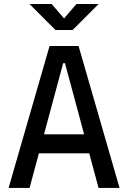

<svg xmlns="http://www.w3.org/2000/svg" viewBox="-20 -918 626 938"><path d="M22 0 222.2 -693.4H363.8L564 0H461.4L297.4 -609.4H288.6L124.5 0ZM114.7 -168.9V-261.7H466.3V-168.9ZM251 -771.5 124 -898.4H232.4L297.9 -822.3H288.1L353.5 -898.4H461.9L335 -771.5Z"/></svg>

Font: Cascadia Mono PL
Style: Regular
Weight: 400
Monospace: yes
Designer: Aaron Bell
Foundry: Saja Typeworks
Version: Version 2102.003